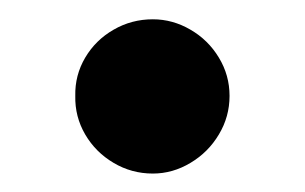

<svg xmlns="http://www.w3.org/2000/svg" viewBox="-20 -411 322 203"><path d="M59.6 -309.6Q59.1 -331.5 70.1 -350.1Q81.1 -368.7 100.1 -379.6Q119.1 -390.6 141.6 -390.6Q162.6 -390.6 181.4 -379.6Q200.2 -368.7 211.4 -350.1Q222.7 -331.5 222.7 -309.6Q222.7 -287.6 211.4 -268.8Q200.2 -250 181.4 -238.8Q162.6 -227.5 141.6 -227.5Q119.1 -227.5 100.1 -238.8Q81.1 -250 70.1 -268.8Q59.1 -287.6 59.6 -309.6Z"/></svg>

Font: Pretendard JP
Style: Bold
Weight: 700
Designer: Base glyphs from Inter by Rasmus Andersson; Hangeul glyphs from Noto Sans CJK(Source Han Sans) by Jang Soo-young and Kan
Foundry: Kil Hyung-jin
Version: Version 1.309